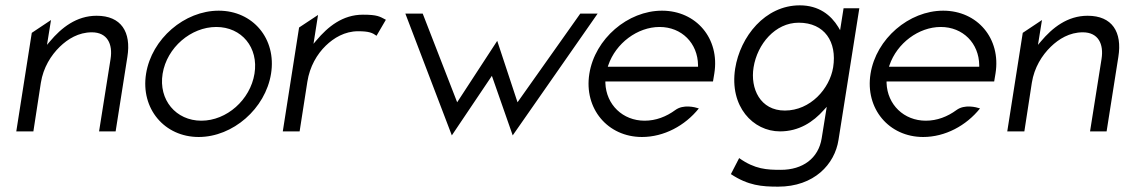

<svg xmlns="http://www.w3.org/2000/svg" viewBox="-20 -502 4211 719"><path d="M41 -10H105L133 -192C142 -249 171 -295 204 -327C234 -356 274 -381 324 -381C382 -381 403 -337 394 -281L351 -10H413L457 -289C472 -382 434 -443 342 -443C266 -443 210 -398 167 -347L156 -334L171 -427L99 -379Z M527 -226C506 -95 596 11 724 11C852 11 974 -95 995 -226C1016 -357 927 -462 799 -462C671 -462 548 -357 527 -226ZM589 -226C605 -324 695 -401 790 -401C885 -401 949 -324 933 -226C917 -128 829 -50 734 -50C639 -50 573 -128 589 -226Z M1039 -10H1102L1131 -196C1140 -253 1167 -299 1200 -331C1230 -360 1271 -385 1321 -385C1362 -385 1375 -379 1390 -368L1425 -428C1402 -440 1394 -447 1339 -447C1263 -447 1208 -402 1165 -351L1154 -338L1171 -446L1100 -399Z M1498 -451 1672 5 1822 -218 1900 5 2218 -451H2153L1918 -119L1842 -349L1692 -119L1563 -451Z M2187 -226C2166 -95 2256 11 2384 11C2466 11 2545 -31 2597 -96C2582 -101 2539 -112 2509 -90C2475 -65 2436 -50 2394 -50C2312 -50 2250 -110 2247 -191V-197H2650L2655 -227C2676 -358 2587 -462 2459 -462C2331 -462 2208 -357 2187 -226ZM2256 -252 2258 -258C2286 -340 2367 -401 2450 -401C2533 -401 2593 -340 2594 -258V-252Z M2733 -245C2711 -103 2800 -10 2901 -10C2972 -10 3025 -45 3065 -90L3076 -102L3057 16C3045 91 2986 134 2904 134C2852 134 2807 132 2748 90L2717 150C2782 193 2833 197 2894 197C3029 197 3106 113 3120 22L3198 -471H3139L3126 -389L3119 -401C3092 -445 3047 -482 2975 -482C2845 -482 2752 -365 2733 -245ZM2802 -250C2816 -337 2883 -417 2971 -417C3068 -417 3115 -345 3100 -250C3087 -170 3015 -88 2919 -88C2827 -88 2789 -170 2802 -250Z M3240 -226C3219 -95 3309 11 3437 11C3519 11 3598 -31 3650 -96C3635 -101 3592 -112 3562 -90C3528 -65 3489 -50 3447 -50C3365 -50 3303 -110 3300 -191V-197H3703L3708 -227C3729 -358 3640 -462 3512 -462C3384 -462 3261 -357 3240 -226ZM3309 -252 3311 -258C3339 -340 3420 -401 3503 -401C3586 -401 3646 -340 3647 -258V-252Z M3752 -10H3816L3844 -192C3853 -249 3882 -295 3915 -327C3945 -356 3985 -381 4035 -381C4093 -381 4114 -337 4105 -281L4062 -10H4124L4168 -289C4183 -382 4145 -443 4053 -443C3977 -443 3921 -398 3878 -347L3867 -334L3882 -427L3810 -379Z"/></svg>

Font: Charger Sport
Style: LitObl
Weight: 300
Designer: Jasper
Foundry: Cannot Into Space Fonts
Version: Version 1.1